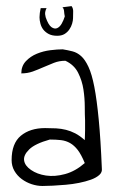

<svg xmlns="http://www.w3.org/2000/svg" viewBox="-20 -616 378 638"><path d="M18.6 -84Q18.6 -139.6 49.3 -165Q80.1 -190.4 129.9 -190.4Q149.4 -190.4 166.5 -189.5Q183.6 -188.5 199.2 -184.6Q214.8 -180.7 230 -172.9Q245.1 -165 261.7 -150.4Q261.7 -153.3 262.2 -162.6Q262.7 -171.9 262.7 -182.6Q262.7 -193.4 262.7 -202.6Q262.7 -211.9 262.7 -215.8Q261.7 -233.4 261.7 -261.2Q261.7 -289.1 257.3 -318.4Q252.9 -347.7 239.7 -374Q226.6 -400.4 197.3 -414.1Q176.8 -414.1 159.2 -407.2Q141.6 -400.4 124 -392.6Q106.4 -384.8 88.9 -378.4Q71.3 -372.1 50.8 -372.1Q50.8 -396.5 65.9 -412.6Q81.1 -428.7 102.5 -437.5Q124 -446.3 147.5 -449.2Q170.9 -452.1 188.5 -452.1Q206.1 -449.2 221.2 -445.3Q236.3 -441.4 249.5 -429.7Q262.7 -418 273.9 -394Q285.2 -370.1 293.5 -327.1Q301.8 -284.2 308.1 -218.3Q314.5 -152.3 318.4 -56.6Q320.3 -43.9 310.1 -34.7Q299.8 -25.4 282.2 -19Q264.6 -12.7 242.7 -8.3Q220.7 -3.9 198.2 -2Q175.8 0 155.3 1Q134.8 2 121.1 2Q103.5 2 85.4 -3.9Q67.4 -9.8 52.2 -21Q37.1 -32.2 27.8 -48.3Q18.6 -64.5 18.6 -84ZM145.5 -152.3Q96.7 -138.7 77.1 -119.6Q57.6 -100.6 60.1 -83Q62.5 -65.4 83 -51.3Q103.5 -37.1 132.8 -32.7Q162.1 -28.3 196.3 -37.6Q230.5 -46.9 261.7 -74.2Q250 -102.5 238.3 -117.7Q226.6 -132.8 212.9 -140.6Q199.2 -148.4 182.6 -150.4Q166 -152.3 145.5 -152.3ZM217.8 -595.7Q223.6 -587.9 223.1 -577.1Q222.7 -566.4 222.7 -555.7Q222.7 -547.9 219.7 -537.6Q216.8 -527.3 210.4 -518.1Q204.1 -508.8 194.3 -502.9Q184.6 -497.1 169.9 -497.1Q153.3 -497.1 142.1 -502.9Q130.9 -508.8 124 -517.6Q117.2 -526.4 114.3 -537.6Q111.3 -548.8 111.3 -558.6Q111.3 -564.5 112.3 -572.8Q113.3 -581.1 115.2 -588.9H134.8Q131.8 -584 130.4 -576.7Q128.9 -569.3 131.8 -558.6Q140.6 -533.2 150.9 -525.9Q161.1 -518.6 169.9 -522.5Q178.7 -526.4 185.1 -537.6Q191.4 -548.8 195.3 -561.5Q193.4 -570.3 192.9 -578.6Q192.4 -586.9 187.5 -591.8Z"/></svg>

Font: Annie Use Your Telescope
Style: Regular
Weight: 400
Designer: Kimberly Geswein
Foundry: Kimberly Geswein
Version: Version 1.002 2001